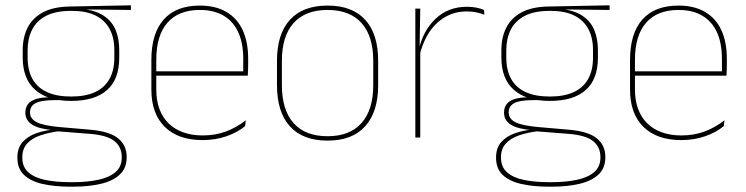

<svg xmlns="http://www.w3.org/2000/svg" viewBox="-20 -518 2808 723"><path d="M248 -138Q160 -138 112.8 -179.5Q65.5 -221 65.5 -302V-329Q65.5 -376.5 83.5 -413Q101.5 -449.5 140.8 -471Q180 -492.5 243.5 -493.5L473 -498V-480.5L286 -482.5L285.5 -485Q340 -479.5 371.2 -458.2Q402.5 -437 415.8 -404Q429 -371 429 -330V-300.5Q429 -219.5 383 -178.8Q337 -138 248 -138ZM245.5 168H254Q308 168 349.5 159.2Q391 150.5 414.8 130.2Q438.5 110 438.5 75.5V73.5Q438.5 35.5 410.8 13.2Q383 -9 318 -14L190.5 -24L207 -24.5Q165 -19.5 132.8 -8.5Q100.5 2.5 82.2 22.5Q64 42.5 64 74V75.5Q64 111 87.2 131.2Q110.5 151.5 151.5 159.8Q192.5 168 245.5 168ZM254 185H245.5Q186.5 185 141.5 175Q96.5 165 71 141.2Q45.5 117.5 45.5 76.5V74.5Q45.5 39 65 17Q84.5 -5 116.5 -16.2Q148.5 -27.5 186 -30.5L185 -27.5Q127 -32 101.2 -48.5Q75.5 -65 75.5 -93.5V-94Q75.5 -112 84.5 -124.8Q93.5 -137.5 113.8 -144.5Q134 -151.5 166.5 -151.5V-158L222 -141H183.5Q132.5 -140.5 112.8 -129Q93 -117.5 93 -95V-94.5Q93 -71 118 -58Q143 -45 205 -39.5L320.5 -29.5Q393.5 -23 425.2 3.2Q457 29.5 457 72.5V74.5Q457 115 431.2 139.2Q405.5 163.5 359.8 174.2Q314 185 254 185ZM248 -154.5Q301.5 -154.5 337.5 -171Q373.5 -187.5 392 -220.2Q410.5 -253 410.5 -300.5V-330Q410.5 -376.5 392.5 -409.5Q374.5 -442.5 339.2 -459.8Q304 -477 252 -477H247Q189 -477 153 -458Q117 -439 100.5 -405.5Q84 -372 84 -329V-302Q84 -253.5 102.2 -220.8Q120.5 -188 157 -171.2Q193.5 -154.5 248 -154.5Z M742.5 9.5Q651 9.5 600.5 -40.2Q550 -90 550 -180.5V-292.5Q550 -392.5 596.8 -444.8Q643.5 -497 732.5 -497Q791 -497 831.8 -473.5Q872.5 -450 893.5 -405.2Q914.5 -360.5 914.5 -296.5V-279.5Q914.5 -268.5 914.2 -257.5Q914 -246.5 913 -233H896Q896 -250.5 896 -266.5Q896 -282.5 896 -296Q896 -355.5 877.2 -396.5Q858.5 -437.5 822 -459Q785.5 -480.5 732.5 -480.5Q652.5 -480.5 610.5 -432.5Q568.5 -384.5 568.5 -292.5V-243.5V-239.5V-181Q568.5 -140 580.2 -108Q592 -76 614.5 -53.8Q637 -31.5 669.5 -19.8Q702 -8 743 -8Q790.5 -8 830.5 -22.8Q870.5 -37.5 905.5 -65L903 -43Q873.5 -19 832.5 -4.8Q791.5 9.5 742.5 9.5ZM906.5 -233H558.5V-249.5H906.5Z M1213.5 11.5Q1120 11.5 1071.5 -42.5Q1023 -96.5 1023 -197.5V-289Q1023 -390 1071.8 -443.5Q1120.5 -497 1213.5 -497Q1306.5 -497 1355.2 -443.5Q1404 -390 1404 -289V-197.5Q1404 -96.5 1355.2 -42.5Q1306.5 11.5 1213.5 11.5ZM1213.5 -5Q1297 -5 1341.2 -54.5Q1385.5 -104 1385.5 -197.5V-289Q1385.5 -382 1341.5 -431.2Q1297.5 -480.5 1213.5 -480.5Q1129.5 -480.5 1085.5 -431.2Q1041.5 -382 1041.5 -289V-197.5Q1041.5 -104 1085.5 -54.5Q1129.5 -5 1213.5 -5Z M1559.5 -308.5 1550 -320.5 1555.5 -325Q1572 -402 1620 -447.2Q1668 -492.5 1738 -492.5Q1759 -492.5 1775.2 -489Q1791.5 -485.5 1802.5 -480.5L1804 -462.5Q1791 -468 1774 -471.5Q1757 -475 1736.5 -475Q1675 -475 1627.8 -433.2Q1580.5 -391.5 1559.5 -308.5ZM1562.5 0H1544V-485.5H1562.5L1560 -335L1562.5 -332.5Z M2050.5 -138Q1962.5 -138 1915.2 -179.5Q1868 -221 1868 -302V-329Q1868 -376.5 1886 -413Q1904 -449.5 1943.2 -471Q1982.5 -492.5 2046 -493.5L2275.5 -498V-480.5L2088.5 -482.5L2088 -485Q2142.5 -479.5 2173.8 -458.2Q2205 -437 2218.2 -404Q2231.5 -371 2231.5 -330V-300.5Q2231.5 -219.5 2185.5 -178.8Q2139.5 -138 2050.5 -138ZM2048 168H2056.5Q2110.5 168 2152 159.2Q2193.5 150.5 2217.2 130.2Q2241 110 2241 75.5V73.5Q2241 35.5 2213.2 13.2Q2185.5 -9 2120.5 -14L1993 -24L2009.5 -24.5Q1967.5 -19.5 1935.2 -8.5Q1903 2.5 1884.8 22.5Q1866.5 42.5 1866.5 74V75.5Q1866.5 111 1889.8 131.2Q1913 151.5 1954 159.8Q1995 168 2048 168ZM2056.5 185H2048Q1989 185 1944 175Q1899 165 1873.5 141.2Q1848 117.5 1848 76.5V74.5Q1848 39 1867.5 17Q1887 -5 1919 -16.2Q1951 -27.5 1988.5 -30.5L1987.5 -27.5Q1929.5 -32 1903.8 -48.5Q1878 -65 1878 -93.5V-94Q1878 -112 1887 -124.8Q1896 -137.5 1916.2 -144.5Q1936.5 -151.5 1969 -151.5V-158L2024.5 -141H1986Q1935 -140.5 1915.2 -129Q1895.5 -117.5 1895.5 -95V-94.5Q1895.5 -71 1920.5 -58Q1945.5 -45 2007.5 -39.5L2123 -29.5Q2196 -23 2227.8 3.2Q2259.5 29.5 2259.5 72.5V74.5Q2259.5 115 2233.8 139.2Q2208 163.5 2162.2 174.2Q2116.5 185 2056.5 185ZM2050.5 -154.5Q2104 -154.5 2140 -171Q2176 -187.5 2194.5 -220.2Q2213 -253 2213 -300.5V-330Q2213 -376.5 2195 -409.5Q2177 -442.5 2141.8 -459.8Q2106.5 -477 2054.5 -477H2049.5Q1991.5 -477 1955.5 -458Q1919.5 -439 1903 -405.5Q1886.5 -372 1886.5 -329V-302Q1886.5 -253.5 1904.8 -220.8Q1923 -188 1959.5 -171.2Q1996 -154.5 2050.5 -154.5Z M2545 9.5Q2453.5 9.5 2403 -40.2Q2352.5 -90 2352.5 -180.5V-292.5Q2352.5 -392.5 2399.2 -444.8Q2446 -497 2535 -497Q2593.5 -497 2634.2 -473.5Q2675 -450 2696 -405.2Q2717 -360.5 2717 -296.5V-279.5Q2717 -268.5 2716.8 -257.5Q2716.5 -246.5 2715.5 -233H2698.5Q2698.5 -250.5 2698.5 -266.5Q2698.5 -282.5 2698.5 -296Q2698.5 -355.5 2679.8 -396.5Q2661 -437.5 2624.5 -459Q2588 -480.5 2535 -480.5Q2455 -480.5 2413 -432.5Q2371 -384.5 2371 -292.5V-243.5V-239.5V-181Q2371 -140 2382.8 -108Q2394.5 -76 2417 -53.8Q2439.5 -31.5 2472 -19.8Q2504.5 -8 2545.5 -8Q2593 -8 2633 -22.8Q2673 -37.5 2708 -65L2705.5 -43Q2676 -19 2635 -4.8Q2594 9.5 2545 9.5ZM2709 -233H2361V-249.5H2709Z"/></svg>

Font: Anek Kannada Thin
Style: Regular
Weight: 250
Version: Version 1.003